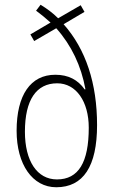

<svg xmlns="http://www.w3.org/2000/svg" viewBox="-20 -779 479 809"><path d="M217 10C331 10 389 -78 389 -252C389 -427 342 -571 248 -677L336 -729L320 -757L225 -702C202 -725 177 -743 151 -759L132 -734C151 -720 172 -703 193 -684L108 -634L124 -606L217 -660C281 -588 322 -502 340 -403L337 -402C308 -443 268 -464 213 -464C109 -464 50 -379 50 -228C50 -86 117 10 217 10ZM220 -23C136 -23 85 -101 85 -224C85 -358 133 -428 221 -428C301 -428 354 -351 354 -241C354 -95 311 -23 220 -23Z"/></svg>

Font: Kathrein 37 Thin Condensed
Style: Regular
Weight: 250
Width: 3
Designer: Lazydogs Typefoundry, based on Open Sans by Ascender Corporation
Foundry: Lazydogs Typefoundry
Version: Version 1.003;PS 001.003;hotconv 1.0.88;makeotf.lib2.5.64775